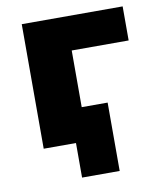

<svg xmlns="http://www.w3.org/2000/svg" viewBox="-74 -549 617 744"><g transform="rotate(-10 234.5 -177.0)"><path d="M62 0V-490H459V-356H235V-133H337V136H189V0Z"/></g></svg>

Font: Cantarell Extra Bold
Style: Regular
Weight: 800
Designer: Dave Crossland, Nikolaus Waxweiler, Florian Fecher, Jacques Le Bailly, Eben Sorkin, Alexei Vanyashin, Alexios Zavras, Em
Version: Version 0.303